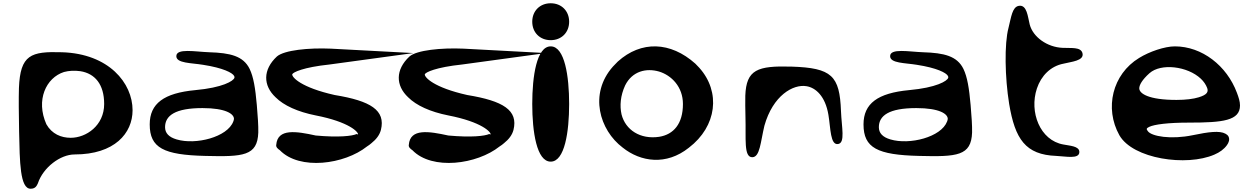

<svg xmlns="http://www.w3.org/2000/svg" viewBox="-20 -955 7673 1176"><path d="M97 -150C101 37 102 202 168 201C199 201 206 180 212 168C244 71 349 -9 437 -9C682 -9 792 -139 792 -280C792 -446 647 -626 360 -635C169 -641 104 -620 96 -416C94 -348 95 -262 97 -150ZM264 -194C198 -342 262 -479 372 -514C402 -522 435 -524 472 -519C561 -505 618 -439 618 -318C618 -186 508 -111 413 -111C355 -111 298 -134 264 -194Z M1238 0C1470 6 1557 0 1562 -143C1563 -186 1559 -241 1553 -312C1544 -414 1533 -483 1509 -533C1470 -612 1391 -631 1261 -635C1176 -638 1060 -661 1060 -611C1060 -567 1152 -570 1224 -558C1347 -539 1404 -509 1414 -490C1416 -486 1417 -482 1416 -479C1411 -459 1343 -418 1176 -403C984 -385 897 -321 897 -193C897 -49 982 -6 1238 0ZM1220 -293C1363 -293 1413 -257 1413 -227C1413 -222 1411 -217 1409 -211C1373 -115 1179 -66 1062 -101C1014 -115 991 -140 991 -176C991 -247 1053 -293 1220 -293Z M1676 -609C1589 -528 1591 -431 1668 -359C1718 -309 1803 -270 1914 -248C2120 -208 2177 -145 2173 -131C2172 -132 2171 -132 2164 -134C2138 -122 2055 -112 1914 -125C1795 -151 1680 -170 1672 -68C1669 -54 1682 -43 1694 -35C1815 90 2090 52 2228 -58C2238 -64 2247 -71 2255 -78C2284 -101 2305 -128 2313 -159C2343 -280 2250 -337 2030 -373C1824 -419 1767 -482 1770 -500C1774 -512 1837 -543 1999 -560L2512 -630L2007 -657C1871 -663 1721 -648 1676 -609Z M2488 -609C2401 -528 2403 -431 2480 -359C2530 -309 2615 -270 2726 -248C2932 -208 2989 -145 2985 -131C2984 -132 2983 -132 2976 -134C2950 -122 2867 -112 2726 -125C2607 -151 2492 -170 2484 -68C2481 -54 2494 -43 2506 -35C2627 90 2902 52 3040 -58C3050 -64 3059 -71 3067 -78C3096 -101 3117 -128 3125 -159C3155 -280 3062 -337 2842 -373C2636 -419 2579 -482 2582 -500C2586 -512 2649 -543 2811 -560L3324 -630L2819 -657C2683 -663 2533 -648 2488 -609Z M3353 35C3439 35 3466 -148 3466 -318C3466 -488 3439 -671 3353 -671C3267 -671 3240 -488 3240 -318C3240 -148 3267 35 3353 35ZM3353 -709C3419 -709 3466 -756 3466 -822C3466 -888 3419 -935 3353 -935C3287 -935 3240 -888 3240 -822C3240 -756 3287 -709 3353 -709Z M3734 -547C3586 -380 3652 -158 3794 -51C3904 37 4061 60 4199 -50C4371 -181 4396 -392 4263 -540C4255 -548 4247 -557 4239 -565C4087 -701 3907 -707 3764 -578C3754 -568 3744 -558 3734 -547ZM3809 -432C3853 -520 3939 -539 4016 -517C4093 -494 4163 -423 4163 -318C4163 -197 4106 -131 4017 -117C3902 -100 3811 -159 3787 -254C3775 -307 3780 -369 3809 -432Z M4546 -237C4550 -108 4534 9 4588 8C4635 7 4638 -85 4662 -185C4714 -370 4838 -441 4920 -427C4976 -418 5035 -366 5054 -252C5068 -169 5065 -64 5114 -73C5158 -81 5135 -174 5131 -275C5123 -491 5075 -539 4829 -547C4619 -553 4551 -529 4545 -369C4544 -332 4545 -288 4546 -237Z M5610 0C5842 6 5929 0 5934 -143C5935 -186 5931 -241 5925 -312C5916 -414 5905 -483 5881 -533C5842 -612 5763 -631 5633 -635C5548 -638 5432 -661 5432 -611C5432 -567 5524 -570 5596 -558C5719 -539 5776 -509 5786 -490C5788 -486 5789 -482 5788 -479C5783 -459 5715 -418 5548 -403C5356 -385 5269 -321 5269 -193C5269 -49 5354 -6 5610 0ZM5592 -293C5735 -293 5785 -257 5785 -227C5785 -222 5783 -217 5781 -211C5745 -115 5551 -66 5434 -101C5386 -115 5363 -140 5363 -176C5363 -247 5425 -293 5592 -293Z M6161 -319C6197 -103 6261 -7 6450 0C6506 2 6591 22 6591 -24C6591 -61 6531 -62 6493 -70C6350 -95 6283 -269 6331 -413C6357 -491 6415 -550 6494 -565C6540 -577 6623 -582 6610 -630C6599 -669 6540 -659 6488 -662C6394 -666 6307 -728 6287 -805C6275 -851 6271 -929 6219 -919C6180 -911 6174 -852 6157 -784C6131 -687 6135 -480 6161 -319Z M7418 -8C7451 -22 7477 -41 7495 -66C7506 -81 7514 -101 7504 -120C7500 -127 7493 -132 7486 -136C7450 -156 7382 -147 7286 -127C7151 -99 7034 -120 7011 -151C7000 -165 7001 -169 7019 -178C7051 -193 7134 -204 7263 -204C7470 -204 7575 -216 7575 -309C7575 -333 7567 -358 7556 -387C7494 -553 7342 -671 7176 -671C7114 -671 7020 -639 6957 -600C6793 -500 6744 -292 6836 -127C6919 19 7248 66 7418 -8ZM7335 -473C7353 -456 7366 -437 7374 -416C7382 -393 7375 -375 7322 -359C7290 -349 7243 -343 7186 -343C7015 -343 6958 -382 6958 -414C6958 -434 6975 -466 7021 -507C7091 -569 7253 -550 7335 -473Z"/></svg>

Font: Venom Sans
Style: Bd
Weight: 700
Version: Version 1.001